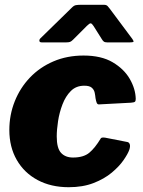

<svg xmlns="http://www.w3.org/2000/svg" viewBox="-20 -772 596 802"><path d="M329 -540Q403 -540 450.5 -512Q498 -484 522 -442.5Q546 -401 547 -359Q547 -350 543.5 -347Q540 -344 527 -343L395 -336Q387 -335 384 -342.5Q381 -350 379 -362Q378 -373 375.5 -385Q373 -397 363.5 -405.5Q354 -414 332 -414Q298 -414 276 -392Q254 -370 241 -336Q228 -302 222.5 -266Q217 -230 217 -202Q217 -153 235 -133.5Q253 -114 285 -114Q329 -114 353 -134Q377 -154 401 -194Q404 -199 419 -197L511 -179Q519 -178 522 -169.5Q525 -161 520 -146Q514 -129 496 -103Q478 -77 447 -51Q416 -25 371 -7.5Q326 10 267 10Q193 10 137 -20Q81 -50 50 -104Q19 -158 19 -229Q19 -292 41.5 -348.5Q64 -405 105 -448Q146 -491 203 -515.5Q260 -540 329 -540ZM405 -609 371 -663Q364 -674 359 -674.5Q354 -675 343 -664L285 -606Q278 -599 272.5 -597Q267 -595 257 -595H154Q145 -595 144.5 -601.5Q144 -608 150 -613L281 -741Q289 -749 297 -750.5Q305 -752 319 -752H414Q425 -752 430 -746Q435 -740 439 -735L533 -609Q540 -599 537 -597Q534 -595 523 -595H427Q418 -595 413.5 -598.5Q409 -602 405 -609Z"/></svg>

Font: Libre Franklin Black
Style: Italic
Weight: 900
Italic angle: -8°
Designer: Pablo Impallari, Rodrigo Fuenzalida, Nhung Nguyen
Foundry: Impallari Type
Version: Version 3.000